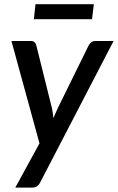

<svg xmlns="http://www.w3.org/2000/svg" viewBox="-20 -700 546 890"><path d="M506.5 -510 166 146Q154 169.5 130.5 169.5H51L163 -35.5L33 -510H122Q134.5 -510 140.5 -503.8Q146.5 -497.5 148.5 -489L220.5 -199.5Q223 -188 224.8 -176Q226.5 -164 227.5 -152.5Q232.5 -164.5 237.8 -176.2Q243 -188 248.5 -200L391 -489.5Q395.5 -498.5 403.8 -504.2Q412 -510 421 -510ZM144.5 -680.5H415L406.5 -611H137Z"/></svg>

Font: Lato SemiBold
Style: Italic
Weight: 600
Italic angle: -7°
Designer: Lukasz Dziedzic with Adam Twardoch and Botio Nikoltchev
Foundry: tyPoland Lukasz Dziedzic
Version: Version 2.015; 2015-08-06; http://www.latofonts.com/